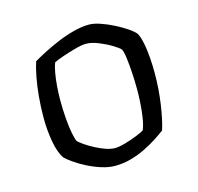

<svg xmlns="http://www.w3.org/2000/svg" viewBox="-80 -585 692 670"><g transform="rotate(-15 266.0 -250.0)"><path d="M257 0Q234 0 207.5 -8.5Q181 -17 157 -29.5Q133 -42 115.5 -54.5Q98 -67 90 -75Q74 -97 66.5 -139.5Q59 -182 59 -225Q59 -266 62.5 -303.5Q66 -341 72 -372Q78 -403 85 -424Q100 -433 125 -446Q150 -459 179.5 -471.5Q209 -484 239.5 -492Q270 -500 296 -500Q313 -500 336.5 -492Q360 -484 383.5 -472Q407 -460 425.5 -447.5Q444 -435 452 -425Q460 -411 465 -386Q470 -361 472 -332.5Q474 -304 474 -278Q474 -220 466 -165.5Q458 -111 447 -77Q434 -67 414 -54Q394 -41 369 -28.5Q344 -16 315.5 -8Q287 0 257 0ZM273 -60Q287 -60 310 -66.5Q333 -73 354 -81.5Q375 -90 382 -95Q391 -116 395.5 -157Q400 -198 400 -237Q400 -268 398 -299Q396 -330 393 -353Q390 -376 385 -386Q379 -393 358.5 -405.5Q338 -418 313 -428Q288 -438 268 -438Q254 -438 230 -431.5Q206 -425 182.5 -417Q159 -409 148 -403Q143 -391 139 -369Q135 -347 133 -321Q131 -295 131 -271Q131 -237 133.5 -205Q136 -173 140.5 -150Q145 -127 150 -118Q156 -112 170.5 -102Q185 -92 203 -82.5Q221 -73 239.5 -66.5Q258 -60 273 -60Z"/></g></svg>

Font: Texturina Medium 12pt ExtraLight
Style: Regular
Weight: 250
Version: Version 1.002